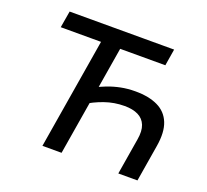

<svg xmlns="http://www.w3.org/2000/svg" viewBox="-124 -879 1111 1031"><g transform="rotate(20 431.5 -364.0)"><path d="M585.4 -445.8Q662.6 -445.8 713.6 -421.1Q764.6 -396.5 785.6 -344.5Q806.6 -292.5 793 -210L758.3 0H648.9L683.1 -206.5Q691.9 -257.3 679.2 -289.3Q666.5 -321.3 635.5 -336.7Q604.5 -352.1 557.6 -352.1Q498.5 -352.1 444.1 -333Q389.6 -314 341.8 -283.2L358.4 -384.3Q392.6 -402.8 428.2 -416.5Q463.9 -430.2 502.7 -438Q541.5 -445.8 585.4 -445.8ZM432.6 -651.4 324.7 0H215.3L323.2 -651.4ZM89.8 -632.3 106 -727.5H703.1L687.5 -632.3Z"/></g></svg>

Font: Inter 28pt Medium
Style: Italic
Weight: 500
Italic angle: -9.3988°
Designer: Rasmus Andersson
Foundry: rsms
Version: Version 4.001;git-66647c0bb